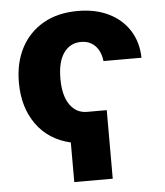

<svg xmlns="http://www.w3.org/2000/svg" viewBox="-52 -599 700 816"><g transform="rotate(-5 298.0 -191.5)"><path d="M396 -122.1V170.4H231.9V1.5Q137.7 -20.5 85.9 -93.3Q34.2 -166 34.2 -271Q34.2 -355 67.1 -418.2Q100.1 -481.4 161.9 -517.1Q223.6 -552.7 309.6 -552.7Q385.3 -552.7 441.4 -525.1Q497.6 -497.6 529.3 -447.8Q561 -397.9 562.5 -331.1H400.4Q395.5 -373 372.3 -396.7Q349.1 -420.4 312 -420.4Q266.1 -420.4 238.8 -382.8Q211.4 -345.2 211.4 -272.5Q211.4 -200.2 238.8 -161.1Q266.1 -122.1 312 -122.1Z"/></g></svg>

Font: Inter Extra Bold
Style: Regular
Weight: 800
Designer: Rasmus Andersson
Foundry: rsms
Version: Version 4.000;git-3c8e0fc